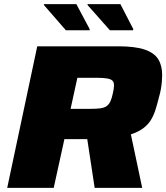

<svg xmlns="http://www.w3.org/2000/svg" viewBox="-20 -913 808 933"><path d="M15 0 161 -688H553Q637 -688 683.5 -672Q730 -656 749 -625Q768 -594 768 -549Q768 -534 766.5 -516Q765 -498 761.5 -478.5Q758 -459 752 -439Q744 -406 735 -378Q726 -350 712 -328Q698 -306 675 -289Q652 -272 616 -260L671 0H440L404 -237Q397 -237 389 -237Q381 -237 374 -237H293L241 0ZM323 -384H416Q447 -384 466.5 -386.5Q486 -389 497.5 -397Q509 -405 516 -419.5Q523 -434 528 -458Q531 -470 532.5 -480.5Q534 -491 534 -498Q534 -513 527 -520.5Q520 -528 502 -531.5Q484 -535 449 -535H356ZM415 -766H300L193 -889L194 -893H351L416 -771ZM626 -766H514L405 -889L406 -893H565L628 -771Z"/></svg>

Font: Saira Expanded ExtraBold
Style: Italic
Weight: 800
Width: 7
Italic angle: -12°
Designer: Hector Gatti with collaboration of the Omnibus-Type team
Foundry: Omnibus-Type
Version: Version 1.101